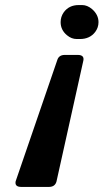

<svg xmlns="http://www.w3.org/2000/svg" viewBox="-20 -736 414 767"><path d="M222.2 -647.5Q222.2 -668.9 234.4 -686.5Q255.4 -715.8 294.4 -715.8H308.1Q328.6 -715.8 347.7 -699.7Q373.5 -677.2 373.5 -647.5Q373.5 -626 360.4 -608.4Q338.9 -580.1 299.3 -580.1H286.6Q265.6 -580.1 247.6 -595.2Q222.2 -616.2 222.2 -647.5ZM313 -494.1Q313 -494.1 205.6 -10.7Q199.7 10.3 176.3 10.7H64Q38.1 10.3 42.5 -11.7L208.5 -495.1Q214.4 -516.1 237.8 -516.6H291.5Q317.4 -516.1 313 -494.1Z"/></svg>

Font: Allan
Style: Bold
Weight: 500
Italic angle: -14.3°
Version: Version 1.002